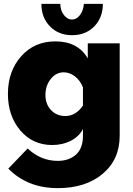

<svg xmlns="http://www.w3.org/2000/svg" viewBox="-20 -750 687 993"><path d="M250 0Q149 0 85 -75.5Q21 -151 21 -264Q21 -382 89.5 -459Q158 -536 266 -536Q383 -536 434 -448V-526H599V-48Q599 75 511 149Q423 223 279 223Q122 223 23 122L123 18Q191 82 279 82Q336 82 372.5 50Q409 18 409 -48V-82Q387 -42 344.5 -21Q302 0 250 0ZM318 -150Q372 -150 409 -204V-298Q395 -334 367.5 -355Q340 -376 310 -376Q270 -376 242.5 -341.5Q215 -307 215 -259Q215 -211 244 -180.5Q273 -150 318 -150ZM353 -649Q376 -649 393.5 -672Q411 -695 414 -730H512Q512 -659 467.5 -613.5Q423 -568 353 -568Q283 -568 238.5 -613.5Q194 -659 194 -730H292Q292 -697 310 -673Q328 -649 353 -649Z"/></svg>

Font: Raleway
Style: Heavy
Weight: 900
Designer: Matt McInerney, Pablo Impallari, Rodrigo Fuenzalida
Foundry: Matt McInerney, Pablo Impallari, Rodrigo Fuenzalida
Version: Version 2.001